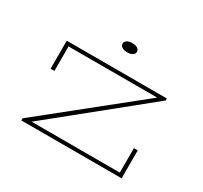

<svg xmlns="http://www.w3.org/2000/svg" viewBox="-143 -891 1150 1088"><g transform="rotate(30 432.0 -347.0)"><path d="M108 0V-14L710 -497H130V-337H105V-520H760V-507L162 -23H739V-183H764V0ZM434 -634Q412 -634 399.5 -642.5Q387 -651 387 -664Q387 -677 399.5 -685.5Q412 -694 434 -694Q457 -694 469 -685.5Q481 -677 481 -664Q481 -651 469 -642.5Q457 -634 434 -634Z"/></g></svg>

Font: Padyakke Expanded One
Style: Regular
Weight: 400
Designer: James Puckett
Foundry: Dunwich Type Founders
Version: Version 1.500; ttfautohint (v1.8.4.7-5d5b)